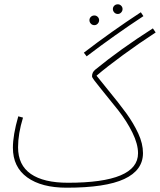

<svg xmlns="http://www.w3.org/2000/svg" viewBox="-20 -852 744 893"><path d="M505 -810Q505 -819 511.5 -825.5Q518 -832 528 -832Q537 -832 543.5 -825.5Q550 -819 550 -810Q550 -801 543.5 -794Q537 -787 528 -787Q518 -787 511.5 -794Q505 -801 505 -810ZM383 -590 370 -607Q499 -706 635 -795L647 -777Q513 -689 383 -590ZM396 -758Q396 -767 402.5 -773.5Q409 -780 419 -780Q428 -780 434.5 -773.5Q441 -767 441 -758Q441 -749 434.5 -742Q428 -735 419 -735Q409 -735 402.5 -742Q396 -749 396 -758ZM429 -500 475 -443Q535 -370 568 -324.5Q601 -279 623 -231.5Q645 -184 645 -140Q645 -60 558 -19.5Q471 21 290 21Q173 21 106.5 -27Q40 -75 40 -165Q40 -224 65 -311L87 -305Q64 -230 64 -167Q64 -84 123.5 -43Q183 -2 296 -2Q622 -2 622 -139Q622 -182 596 -235Q570 -288 530 -339L451 -437Q430 -463 419 -477.5Q408 -492 408 -497Q408 -516 423 -528Q539 -623 691 -720L704 -701Q627 -651 552 -596Q477 -541 429 -500Z"/></svg>

Font: Noto Sans Arabic CondThin
Style: Regular
Weight: 250
Width: 3
Designer: Nadine Chahine
Foundry: Monotype Imaging Inc.
Version: Version 1.001